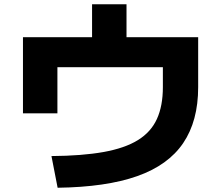

<svg xmlns="http://www.w3.org/2000/svg" viewBox="-20 -834 1040 903"><path d="M222 -100Q366 -101 466.5 -119Q567 -137 628.5 -175Q690 -213 718 -274.5Q746 -336 746 -424V-518H250V-301H88V-659H413V-814H575V-659H912V-424Q912 -265 841.5 -161Q771 -57 625 -5.5Q479 46 251 49Z"/></svg>

Font: M PLUS 2 ExtraBold
Style: Regular
Weight: 800
Version: Version 1.001